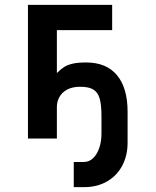

<svg xmlns="http://www.w3.org/2000/svg" viewBox="-20 -570 640 790"><path d="M283.5 96.5H324.5Q347 96.5 363.5 80.5Q380 64.5 388.8 37.8Q397.5 11 397.5 -19.5V-92Q397.5 -139 390 -164.8Q382.5 -190.5 363.8 -201.8Q345 -213 310 -213Q278 -213 256.5 -201.5Q235 -190 224.5 -171Q214 -152 214 -129.5V0H95V-550H441.5V-446H214V-269.5Q230 -285.5 243.8 -294.2Q257.5 -303 278.8 -308Q300 -313 334 -313Q417.5 -313 461.2 -260.8Q505 -208.5 505 -110V17Q505 70.5 482.8 112Q460.5 153.5 420 176.8Q379.5 200 326.5 200H283.5Z"/></svg>

Font: JuliaMono ExtraBold
Style: Regular
Weight: 800
Monospace: yes
Designer: cormullion
Foundry: corm
Version: Version 0.055; ttfautohint (v1.8.4)